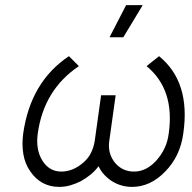

<svg xmlns="http://www.w3.org/2000/svg" viewBox="-20 -720 752 752"><path d="M250 -500Q100 -400 71 -198Q65 -154 71.5 -116Q78 -78 99 -48Q141 12 212 12Q234 12 255 6Q276 0 296 -10Q316 -21 334 -35.5Q352 -50 366 -69Q375 -50 388.5 -35.5Q402 -21 419 -10Q455 12 497 12Q569 12 627 -48Q686 -108 698 -198Q727 -399 603 -500L554 -461Q665 -370 641 -198Q637 -166 624.5 -139.5Q612 -113 592 -91Q553 -48 505 -48Q459 -48 430 -83Q401 -119 408 -168L433 -347H376L351 -168Q347 -143 336.5 -121.5Q326 -100 306 -83Q266 -48 220 -48Q173 -48 146 -91Q119 -134 128 -198Q152 -369 289 -461ZM409 -574H463L539 -700H474Z"/></svg>

Font: Unageo
Style: Light-Italic
Weight: 300
Designer: Richard Sepsi
Foundry: Richard Sepsi
Version: Version 2.000